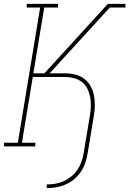

<svg xmlns="http://www.w3.org/2000/svg" viewBox="-20 -755 667 990"><path d="M221 215V196Q243 196 264.5 192.5Q286 189 307.5 179.5Q329 170 347.5 155Q366 140 379 121Q392 102 399.5 80.5Q407 59 411 37L444 -162Q448 -186 448.5 -210Q449 -234 444.5 -256.5Q440 -279 430 -299Q420 -319 402 -332.5Q384 -346 361.5 -352Q339 -358 316 -358H149L93 -19H162V0H1V-19H72L187 -716H118V-735H279V-716H208L152 -377H209L536 -735H627V-716H546L236 -377H315Q342 -377 368 -370.5Q394 -364 414 -349Q434 -334 446.5 -312Q459 -290 464 -265Q469 -240 469 -213Q469 -186 464 -159L431 41Q427 64 418.5 88Q410 112 395.5 133Q381 154 360.5 170.5Q340 187 316.5 197Q293 207 269 211Q245 215 221 215Z"/></svg>

Font: Iosevka Etoile Thin
Style: Italic
Weight: 100
Italic angle: -9°
Designer: Belleve Invis
Foundry: Belleve Invis
Version: Version 22.1.2; ttfautohint (v1.8.4)